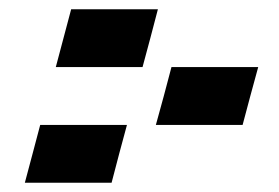

<svg xmlns="http://www.w3.org/2000/svg" viewBox="-20 -520 602 415"><path d="M33.7 -125H221.2Q226.6 -145.5 237.5 -187.3Q248.5 -229 254.4 -250H66.9Q61.5 -229 50.3 -187.3Q39.1 -145.5 33.7 -125ZM316.9 -250H504.4Q509.8 -270.5 521 -312.3Q532.2 -354 538.1 -375H350.6Q345.2 -354 334 -312.3Q322.8 -270.5 316.9 -250ZM100.6 -375H288.1Q293.9 -396 304.9 -437.5Q315.9 -479 321.3 -500H133.8Q128.4 -479 117.2 -437.5Q106 -396 100.6 -375Z"/></svg>

Font: Faithful 32x
Style: SemiboldOblique
Weight: 400
Foundry: Faithful Resource Pack
Version: Version 1.0; January 27, 2023